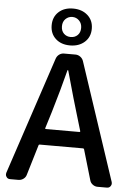

<svg xmlns="http://www.w3.org/2000/svg" viewBox="-64 -1042 749 1089"><g transform="rotate(5 310.5 -497.5)"><path d="M307.6 -947.3Q285.2 -947.3 269 -931.6Q252.9 -916 252.9 -889.6Q252.9 -863.3 268.6 -848.1Q284.2 -833 307.6 -833Q331.1 -833 346.7 -848.1Q362.3 -863.3 362.3 -889.6Q362.3 -915 346.2 -931.2Q330.1 -947.3 307.6 -947.3ZM390.6 -814Q358.4 -785.2 307.6 -785.2Q256.8 -785.2 225.6 -814Q194.3 -842.8 194.3 -890.1Q194.3 -937.5 225.6 -966.3Q256.8 -995.1 307.6 -995.1Q358.4 -995.1 390.6 -966.3Q422.9 -937.5 422.9 -890.1Q422.9 -842.8 390.6 -814ZM209 -305.7Q208 -300.8 211.9 -300.8H404.3Q409.2 -300.8 408.2 -305.7L379.9 -400.4Q361.3 -460 310.5 -642.6Q309.6 -644.5 307.6 -644.5Q305.7 -644.5 305.7 -642.6Q278.3 -534.2 238.3 -400.4ZM533.2 0Q518.6 0 505.9 -9.3Q493.2 -18.6 489.3 -33.2L438.5 -206.1Q436.5 -210 432.6 -210H185.5Q180.7 -210 179.7 -206.1L127.9 -33.2Q124 -18.6 111.3 -9.3Q98.6 0 83 0H35.2Q21.5 0 14.6 -10.7Q9.8 -17.6 9.8 -24.4Q9.8 -28.3 10.7 -33.2L233.4 -703.1Q238.3 -717.8 250.5 -727.1Q262.7 -736.3 278.3 -736.3H343.8Q358.4 -736.3 371.1 -727.1Q383.8 -717.8 388.7 -703.1L611.3 -33.2Q612.3 -28.3 612.3 -24.4Q612.3 -17.6 607.4 -10.7Q600.6 0 586.9 0Z"/></g></svg>

Font: Gen Jyuu GothicL Medium
Style: Regular
Weight: 500
Designer: [Source Han Sans]
Ryoko NISHIZUKA  (kana & ideographs); Paul D. Hunt (Latin, Greek & Cyrillic); Wenlong ZHANG  (bopomofo
Version: Version 1.002.20150607